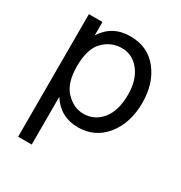

<svg xmlns="http://www.w3.org/2000/svg" viewBox="-167 -636 902 955"><g transform="rotate(30 283.5 -159.0)"><path d="M151 197H73V-507H151V-430Q204 -515 308 -515Q409 -515 466.5 -441.5Q524 -368 524 -258Q524 -141 463.5 -66.5Q403 8 306 8Q206 8 151 -77ZM151 -253Q151 -156 196 -110Q241 -64 296 -64Q360 -64 401 -114.5Q442 -165 442 -258Q442 -341 402 -392Q362 -443 301 -443Q240 -443 195.5 -398.5Q151 -354 151 -253Z"/></g></svg>

Font: Hind Guntur
Style: Regular
Weight: 400
Version: Version 1.000;PS 1.0;hotconv 1.0.86;makeotf.lib2.5.63406; tt